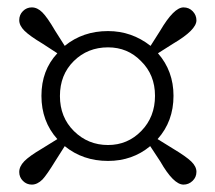

<svg xmlns="http://www.w3.org/2000/svg" viewBox="-20 -619 582 519"><path d="M66 -120Q52 -120 42 -130Q32 -140 32 -154Q32 -169 45.5 -183Q59 -197 93 -217L135 -243Q92 -291 92 -360Q92 -429 135 -475L95 -501Q60 -522 46 -536Q32 -550 32 -564.5Q32 -579 42 -589Q52 -599 66 -599Q81 -599 94.5 -585.5Q108 -572 129 -536L155 -495Q204 -535 272 -535Q336 -535 387 -495L413 -536Q450 -599 476 -599Q491 -599 501 -588.5Q511 -578 511 -564Q511 -538 448 -501L407 -475Q449 -427 449 -360Q449 -291 406 -243L448 -217Q483 -196 497 -182.5Q511 -169 511 -154.5Q511 -140 500.5 -130Q490 -120 476 -120Q449 -120 413 -183L386 -224Q338 -184 272 -184Q204 -184 155 -224L129 -183Q107 -147 95 -134Q81 -120 66 -120ZM272 -227Q325 -227 362 -265Q399 -303 399 -360Q399 -417 361 -454Q325 -491 272 -491Q217 -491 179.5 -454Q142 -417 142 -359.5Q142 -302 180 -264.5Q218 -227 272 -227Z"/></svg>

Font: GenRyuMin TW R
Style: Regular
Weight: 400
Version: Version 1.501;PS 1;hotconv 16.6.51;makeotf.lib2.5.65220